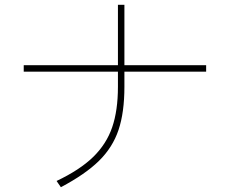

<svg xmlns="http://www.w3.org/2000/svg" viewBox="-20 -714 960 801"><path d="M840 -415H499V-352Q499 -245 474.5 -172Q450 -99 393 -43Q336 13 234 67L216 41Q313 -5 368.5 -59Q424 -113 448 -183Q472 -253 472 -352V-415H79V-442H472V-694H499V-442H840Z"/></svg>

Font: LINE Seed Sans KR Thin
Style: Regular
Weight: 250
Designer: LINE BX Design & Sandoll Inc & Dalton Maag Ltd
Foundry: Sandoll Inc.
Version: Version 1.000